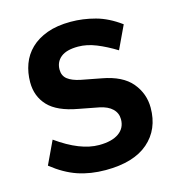

<svg xmlns="http://www.w3.org/2000/svg" viewBox="-103 -767 799 867"><g transform="rotate(-15 296.0 -334.0)"><path d="M286 10Q215 10 156 -10Q97 -30 38 -77L89 -185Q198 -107 286 -107Q346 -107 378.5 -130Q411 -153 411 -194Q411 -223 390.5 -243Q370 -263 331 -271L237 -289Q142 -306 100 -350.5Q58 -395 58 -461Q58 -506 72.5 -545.5Q87 -585 117.5 -614.5Q148 -644 194.5 -661Q241 -678 305 -678Q362 -678 419.5 -662.5Q477 -647 534 -605L483 -497Q436 -526 392.5 -543.5Q349 -561 308 -561Q254 -561 227.5 -539.5Q201 -518 201 -482Q201 -453 221.5 -437Q242 -421 281 -413L375 -395Q469 -378 511.5 -327Q554 -276 554 -210Q554 -109 485.5 -49.5Q417 10 286 10Z"/></g></svg>

Font: Celebes
Style: Bold
Weight: 700
Designer: Anugrah Pasau
Foundry: Lafontype
Version: Version 1.000; ttfautohint (v1.8.4)